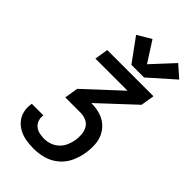

<svg xmlns="http://www.w3.org/2000/svg" viewBox="-291 -1070 1158 1158"><g transform="rotate(45 288.0 -491.0)"><path d="M248 0Q289 0 330.5 -11.5Q372 -23 407 -52Q442 -81 460.5 -121Q479 -161 486 -202Q492 -239 490.5 -276Q489 -313 474 -345Q459 -377 432 -399.5Q405 -422 370 -431.5Q335 -441 298 -441L520 -648L534 -735H140L126 -648H400L177 -441L163 -354H291Q317 -354 340 -344.5Q363 -335 375.5 -313.5Q388 -292 390 -266.5Q392 -241 388 -215Q384 -191 373.5 -166.5Q363 -142 343 -123Q323 -104 298 -95.5Q273 -87 248 -87Q227 -87 206.5 -92Q186 -97 171 -109.5Q156 -122 149.5 -141.5Q143 -161 146 -182L147 -184H47V-180Q41 -148 48.5 -116.5Q56 -85 76 -61.5Q96 -38 123.5 -24Q151 -10 183 -5Q215 0 248 0ZM306 -775H414L573 -916L498 -982L370 -844L286 -975L198 -923Z"/></g></svg>

Font: Iosevka Sparkle Medium
Style: Italic
Weight: 500
Italic angle: -9°
Designer: Belleve Invis
Foundry: Belleve Invis
Version: Version 4.5.0; ttfautohint (v1.8.3)